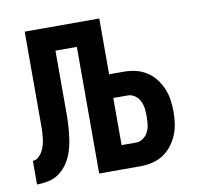

<svg xmlns="http://www.w3.org/2000/svg" viewBox="-64 -587 676 654"><g transform="rotate(-10 274.0 -260.0)"><path d="M13 0V-82Q24 -82 32.5 -89.5Q41 -97 46.5 -107Q52 -117 55 -127.5Q58 -138 59.5 -149.5Q61 -161 61.5 -172Q62 -183 62 -194V-520H320V-327H370Q391 -327 411 -322.5Q431 -318 448.5 -307Q466 -296 479 -279.5Q492 -263 500 -244Q508 -225 511 -204.5Q514 -184 514 -163Q514 -143 511 -122.5Q508 -102 500 -83Q492 -64 479 -47.5Q466 -31 448.5 -20Q431 -9 411 -4.5Q391 0 370 0H228V-438H154V-259Q154 -238 154 -216.5Q154 -195 152.5 -174Q151 -153 148 -132Q145 -111 138.5 -91Q132 -71 120.5 -53Q109 -35 92 -22Q75 -9 54.5 -4.5Q34 0 13 0ZM320 -82H370Q383 -82 394.5 -90Q406 -98 412 -110.5Q418 -123 419.5 -136.5Q421 -150 421 -163Q421 -177 419.5 -190.5Q418 -204 412 -216.5Q406 -229 394.5 -237Q383 -245 370 -245H320Z"/></g></svg>

Font: Iosevka Semi-Condensed Medium
Style: Regular
Weight: 500
Monospace: yes
Designer: Belleve Invis
Foundry: Belleve Invis
Version: Version 27.3.5